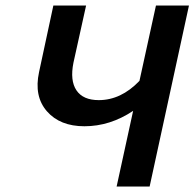

<svg xmlns="http://www.w3.org/2000/svg" viewBox="-20 -678 709 698"><path d="M547 -658H667L524 0H404L464 -275Q380 -219 287 -219Q198 -219 150.5 -273.5Q103 -328 122 -416L174 -658H293L247 -450Q234 -385 258 -349.5Q282 -314 339 -314Q420 -314 487 -384Z"/></svg>

Font: EauTest
Style: Bold Italic
Weight: 700
Italic angle: -12°
Designer: Christian Thalmann (Catharsis Fonts)
Version: Version 0.001;PS 000.001;hotconv 1.0.88;makeotf.lib2.5.64775